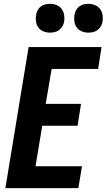

<svg xmlns="http://www.w3.org/2000/svg" viewBox="-20 -980 556 1000"><path d="M8 0 129 -735H509L491 -621H249L218 -439H402L384 -325H200L165 -114H407L388 0ZM440 -810Q423 -810 406.5 -816.5Q390 -823 380 -836.5Q370 -850 367.5 -867.5Q365 -885 368 -903Q370 -915 376 -926.5Q382 -938 392.5 -946Q403 -954 415.5 -957Q428 -960 441 -960Q458 -960 474.5 -953.5Q491 -947 501 -933.5Q511 -920 514 -902.5Q517 -885 514 -867Q512 -855 505.5 -843.5Q499 -832 488.5 -824Q478 -816 465.5 -813Q453 -810 440 -810ZM240 -810Q223 -810 206.5 -816.5Q190 -823 180 -836.5Q170 -850 167.5 -867.5Q165 -885 168 -903Q170 -915 176 -926.5Q182 -938 192.5 -946Q203 -954 215.5 -957Q228 -960 241 -960Q258 -960 274.5 -953.5Q291 -947 301 -933.5Q311 -920 314 -902.5Q317 -885 314 -867Q312 -855 305.5 -843.5Q299 -832 288.5 -824Q278 -816 265.5 -813Q253 -810 240 -810Z"/></svg>

Font: Iosevka Heavy Oblique
Style: Regular
Weight: 900
Italic angle: -9°
Monospace: yes
Designer: Belleve Invis
Foundry: Belleve Invis
Version: Version 32.5.0; ttfautohint (v1.8.4)